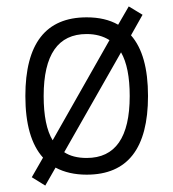

<svg xmlns="http://www.w3.org/2000/svg" viewBox="-20 -535 540 598"><path d="M250 -481Q308 -481 348 -458L381 -515L424 -489L388 -425Q441 -365 441 -236Q441 9 250 9Q194 9 153 -13L121 43L79 17L114 -44Q59 -105 59 -236Q59 -481 250 -481ZM116 -236Q116 -144 144 -98L321 -410Q291 -429 250 -429Q116 -429 116 -236ZM384 -236Q384 -325 357 -372L180 -61Q207 -43 250 -43Q384 -43 384 -236Z"/></svg>

Font: TypoPRO Lekton
Style: Regular
Weight: 400
Monospace: yes
Designer: Paolo Mazzetti, Luciano Perondi, Raffaele Flato, Elena Papassissa, Emilio Macchia, Michela Povoleri, Tobias Seemiller, R
Version: Version 34.000